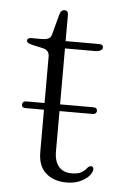

<svg xmlns="http://www.w3.org/2000/svg" viewBox="-46 -601 417 641"><g transform="rotate(5 162.5 -280.0)"><path d="M30.5 -240Q30.5 -245.5 34 -248.8Q37.5 -252 43 -252H269Q281.5 -252 281.5 -240.5Q281.5 -236 278 -232.8Q274.5 -229.5 269 -229.5H43Q30.5 -229.5 30.5 -240ZM82.5 -434 50.5 -441Q37 -444 32.8 -447.2Q28.5 -450.5 28.5 -455Q28.5 -459 32 -461.5Q35.5 -464 41.5 -464H76Q91 -464 99 -467.8Q107 -471.5 110 -482L128 -549.5Q130.5 -558.5 134.5 -562.5Q138.5 -566.5 144.5 -566.5Q150.5 -566.5 153.8 -563Q157 -559.5 157 -554V-94.5Q157 -61 172.2 -43.5Q187.5 -26 214 -26Q237.5 -26 248.2 -32.8Q259 -39.5 264.8 -47Q270.5 -54.5 278 -55.5Q282 -55.5 284.2 -53Q286.5 -50.5 286.5 -46Q286 -34.5 275 -22.5Q264 -10.5 244.8 -2.2Q225.5 6 201 6Q158.5 6 131.8 -17.2Q105 -40.5 105 -88V-407Q105 -418 100 -424.5Q95 -431 82.5 -434ZM123 -439.5 123.5 -464H268Q276 -464 279.5 -461.5Q283 -459 283 -453.5Q283 -447.5 276.2 -443.5Q269.5 -439.5 257 -439.5Z"/></g></svg>

Font: Fraunces ExtraLight
Style: Regular
Weight: 250
Version: Version 1.000;[b76b70a41]